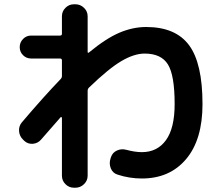

<svg xmlns="http://www.w3.org/2000/svg" viewBox="-20 -813 1040 896"><path d="M82 -242Q184 -362 262 -443Q269 -450 269 -458V-531Q269 -540 260 -540H125Q103 -540 87.5 -555.5Q72 -571 72 -593Q72 -615 87.5 -631Q103 -647 125 -647H260Q269 -647 269 -655V-737Q269 -760 285.5 -776.5Q302 -793 325 -793H332Q355 -793 372 -776.5Q389 -760 389 -737V-571Q389 -564 395 -568Q475 -634 537.5 -660.5Q600 -687 662 -687Q799 -687 862 -602.5Q925 -518 925 -327Q925 -161 848.5 -70.5Q772 20 642 20Q584 20 529 2Q506 -5 497 -27.5Q488 -50 496 -74L498 -80Q505 -101 525.5 -110.5Q546 -120 569 -114Q610 -103 642 -103Q714 -103 754.5 -159Q795 -215 795 -327Q795 -462 763.5 -512.5Q732 -563 655 -563Q606 -563 546.5 -528Q487 -493 395 -404Q389 -398 389 -389V7Q389 30 372 46.5Q355 63 332 63H325Q302 63 285.5 46.5Q269 30 269 7V-263Q269 -265 266.5 -266.5Q264 -268 263 -266Q245 -246 172 -162Q157 -144 133.5 -142Q110 -140 93 -156L88 -161Q71 -177 69 -200.5Q67 -224 82 -242Z"/></svg>

Font: Rounded Mplus 1c Bold
Style: Bold
Weight: 700
Version: Version 1.059.20150529